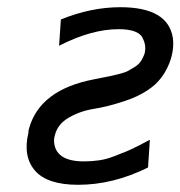

<svg xmlns="http://www.w3.org/2000/svg" viewBox="-20 -504 501 533"><path d="M59 -136Q59 -142 60 -145Q89 -255 242 -284Q246 -285 264.5 -288.5Q283 -292 289.5 -293.5Q296 -295 312 -299Q328 -303 336 -307.5Q344 -312 354.5 -318.5Q365 -325 371 -334Q377 -343 381 -354Q387 -376 377 -396Q367 -423 309 -423Q234 -423 144 -377L149 -450Q233 -484 314 -484Q447 -484 460 -398Q464 -364 450 -328.5Q436 -293 410 -269Q378 -241 329 -224.5Q280 -208 241.5 -202Q203 -196 171 -177.5Q139 -159 132 -127Q130 -122 130 -113Q132 -56 213 -56Q235 -56 255.5 -59Q276 -62 297.5 -70.5Q319 -79 330.5 -83.5Q342 -88 366.5 -100.5Q391 -113 396 -116L391 -39Q294 9 197 9Q111 9 77 -30.5Q43 -70 59 -136Z"/></svg>

Font: Coval
Style: Book Italic
Weight: 350
Foundry: Context Ltd
Version: Version 001.000